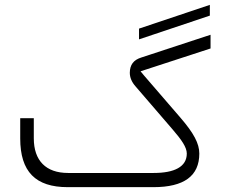

<svg xmlns="http://www.w3.org/2000/svg" viewBox="-20 -773 946 793"><path d="M613.8 0C740.2 0 803.2 -46.4 803.2 -138.7C803.2 -180.2 780.3 -223.1 725.1 -287.1L574.7 -461.4L560.5 -478.5L849.6 -572.8V-629.4L564 -535.6C531.2 -525.4 516.6 -505.4 516.1 -472.7C516.1 -453.1 523.9 -434.1 540 -416L693.4 -237.8C729.5 -195.8 751.5 -165 751.5 -138.7C751.5 -84 700.2 -58.6 614.7 -58.6H261.2C169.9 -58.6 119.6 -109.4 119.6 -201.7V-284.7H63.5V-201.2C63.5 -64 126.5 0 259.8 0ZM846.7 -752.9 554.2 -654.8V-610.4L846.7 -708.5Z"/></svg>

Font: Shabnam Thin
Style: Regular
Weight: 100
Foundry: DejaVu fonts team - Redesigned by Saber Rastikerdar - Based on Vazir font
Version: Version 5.0.1